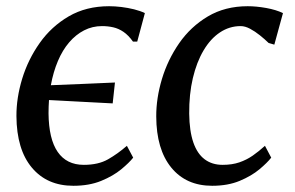

<svg xmlns="http://www.w3.org/2000/svg" viewBox="-20 -588 950 618"><path d="M216.1 10Q131.5 10 82.6 -48.4Q33.6 -106.7 32.9 -214.2Q32.6 -272.7 51.4 -334.6Q70.3 -396.5 107.8 -449.6Q145.3 -502.7 201.3 -535.4Q257.2 -568 331.1 -568Q349.8 -568 370.7 -565.5Q391.6 -562.9 411.6 -558Q431.6 -553 446.3 -545.8L421.7 -454H408.1Q393.3 -474.7 377.4 -485.5Q361.5 -496.3 344.4 -500.1Q327.3 -504 308.3 -504Q277.5 -504 250.7 -490.3Q224 -476.6 202.6 -451.6Q181.2 -426.7 166.4 -391.6Q151.5 -356.6 143.7 -313.7Q195.7 -315.9 246.8 -317.9Q298 -319.9 350 -322.4L342.7 -255.2Q293.8 -257.7 243.1 -260.4Q192.3 -263 137.7 -266Q136.9 -255.8 136.6 -245.1Q136.2 -234.4 136.2 -223.4Q137 -140.5 165.7 -99Q194.4 -57.4 249.7 -57.4Q296.5 -57.4 327.7 -75.2Q359 -93 388.4 -118.7L408.7 -80.6Q396.2 -64.6 370.3 -43.1Q344.4 -21.7 305.7 -5.8Q267.1 10 216.1 10Z M662.9 10Q579.1 10 531.2 -48.7Q483.3 -107.4 482.9 -213.1Q482.6 -271.5 501.2 -333.6Q519.8 -395.6 556.7 -448.9Q593.7 -502.2 649 -535.1Q704.3 -568 777.3 -568Q804.8 -568 836.9 -562.3Q868.9 -556.5 890.8 -545.8L863 -444.3L844.6 -449.7Q832.2 -461.8 816.5 -474.4Q800.8 -487 784.8 -495.5Q768.8 -504 754.6 -504Q718.4 -504 687.9 -483.6Q657.4 -463.3 635.2 -425.7Q612.9 -388.1 600.7 -336.4Q588.5 -284.7 589 -222.2Q589.7 -166 602.3 -129.5Q614.9 -93.1 638.8 -75.2Q662.6 -57.4 696.6 -57.4Q727 -57.4 750.4 -65.4Q773.7 -73.4 793.6 -87.2Q813.4 -101 832.8 -118.7L853 -80.6Q840.7 -64.6 815.1 -43.1Q789.5 -21.7 751.4 -5.8Q713.4 10 662.9 10Z"/></svg>

Font: Merriweather Light
Style: Italic
Weight: 300
Italic angle: -7.8°
Designer: Eben Sorkin
Foundry: Eben Sorkin
Version: Version 2.101